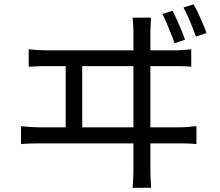

<svg xmlns="http://www.w3.org/2000/svg" viewBox="-20 -848 1040 906"><path d="M794.3 -797.1Q803.7 -779.6 814.6 -755Q825.4 -730.5 835.8 -705.8Q846.3 -681 853.1 -660.8L803.6 -643.9Q796.6 -665.3 786.6 -689.9Q776.7 -714.4 766.6 -738.9Q756.4 -763.3 746.4 -781.9ZM894.2 -827.7Q904.2 -809.5 915.3 -785.6Q926.3 -761.7 936.9 -737.2Q947.6 -712.8 954.4 -692L904.7 -675.5Q892.8 -708.7 877.1 -746.6Q861.3 -784.5 845.7 -812.4ZM692.6 -764.5Q691.2 -740.2 690.4 -721.7Q689.6 -703.2 689.6 -694Q689.6 -687.9 689.6 -652Q689.6 -616.2 689.6 -560.9Q689.6 -505.6 689.6 -440.9Q689.6 -376.1 689.6 -311.3Q689.6 -246.5 689.6 -191.2Q689.6 -135.8 689.6 -99.7Q689.6 -63.5 689.6 -56.7Q689.6 -49.4 690.1 -24.1Q690.6 1.3 693 38.3H605.7Q608.7 1 609.2 -23.3Q609.7 -47.7 609.7 -54.7Q609.7 -61.5 609.7 -98Q609.7 -134.4 609.7 -190.4Q609.7 -246.3 609.7 -311.7Q609.7 -377.1 609.7 -442.3Q609.7 -507.5 609.7 -562.8Q609.7 -618.1 609.7 -653.6Q609.7 -689 609.7 -694Q609.7 -705 608.9 -722.3Q608.1 -739.5 605.7 -764.5ZM290 -223.8V-568.9H368V-223.8ZM79.2 -252.7Q101.8 -250 124.1 -248.6Q146.4 -247.2 167.3 -247.2H824.4Q847.3 -247.2 867.7 -249.1Q888 -251 907 -252.7V-168Q886.8 -170.4 863 -170.9Q839.2 -171.4 824.4 -171.4H167.3Q146.8 -171.4 124.8 -170.9Q102.8 -170.4 79.2 -168ZM115.4 -615.3Q137.4 -613.1 160 -611.7Q182.6 -610.4 204 -610.4H799.4Q822.9 -610.4 843 -611.9Q863.1 -613.5 882.5 -615.3V-533.1Q862.4 -535.5 838.4 -535.7Q814.3 -535.9 799.4 -535.9H204Q183 -535.9 160.7 -535.4Q138.4 -534.9 115.4 -533.1Z"/></svg>

Font: Noto Sans TC Thin
Style: Regular
Weight: 100
Designer: Ryoko NISHIZUKA 西塚涼子 (kana, bopomofo & ideographs); Paul D. Hunt (Latin, Greek & Cyrillic); Sandoll Communications 산돌커뮤니
Foundry: Adobe
Version: Version 2.004-H2;hotconv 1.0.118;makeotfexe 2.5.65603